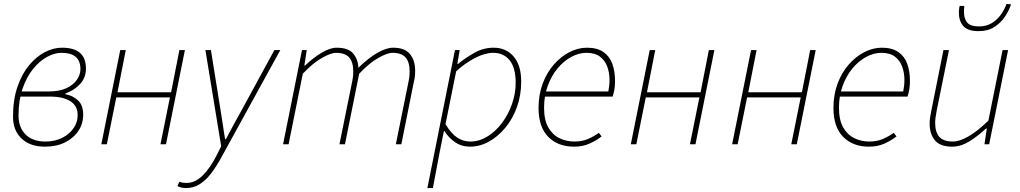

<svg xmlns="http://www.w3.org/2000/svg" viewBox="-20 -732 5176 974"><path d="M208 12Q133 12 89.5 -29Q46 -70 46 -140Q46 -226 68.5 -291.5Q91 -357 127.5 -401Q164 -445 207.5 -467.5Q251 -490 294 -490Q356 -490 386 -463.5Q416 -437 416 -384Q416 -337 385 -304.5Q354 -272 312 -258V-254Q350 -247 376 -222.5Q402 -198 402 -150Q402 -105 378 -68.5Q354 -32 310.5 -10Q267 12 208 12ZM210 -14Q257 -14 294 -32Q331 -50 352.5 -80.5Q374 -111 374 -148Q374 -195 337 -218.5Q300 -242 235 -242H69L74 -268H226Q281 -268 316.5 -284.5Q352 -301 370 -327Q388 -353 388 -382Q388 -464 292 -464Q257 -464 219 -443.5Q181 -423 148 -382.5Q115 -342 94.5 -282.5Q74 -223 74 -146Q74 -85 110 -49.5Q146 -14 210 -14Z M494 0 590 -478H618L576 -264H848L890 -478H918L822 0H794L842 -238H570L522 0Z M924 222Q914 222 902.5 220Q891 218 880 212L890 190Q905 196 926 196Q971 196 1009.5 157Q1048 118 1080 54L1102 10L1022 -478H1050L1100 -166Q1106 -132 1111 -95.5Q1116 -59 1122 -26H1126Q1144 -61 1163.5 -96.5Q1183 -132 1202 -166L1372 -478H1402L1102 68Q1078 112 1051.5 147Q1025 182 993.5 202Q962 222 924 222Z M1416 0 1512 -478H1536L1524 -400H1528Q1569 -439 1611.5 -464.5Q1654 -490 1688 -490Q1748 -490 1772.5 -459.5Q1797 -429 1798 -388Q1849 -438 1894.5 -464Q1940 -490 1974 -490Q2034 -490 2060 -457.5Q2086 -425 2086 -374Q2086 -356 2084.5 -343.5Q2083 -331 2078 -310L2016 0H1988L2050 -306Q2055 -329 2056.5 -342Q2058 -355 2058 -370Q2058 -417 2037.5 -440.5Q2017 -464 1970 -464Q1946 -464 1900.5 -439Q1855 -414 1802 -358L1730 0H1702L1764 -306Q1769 -329 1770.5 -342Q1772 -355 1772 -370Q1772 -417 1751.5 -440.5Q1731 -464 1684 -464Q1660 -464 1614.5 -439Q1569 -414 1516 -358L1444 0Z M2148 222 2288 -478H2312L2300 -408H2304Q2343 -440 2388 -465Q2433 -490 2484 -490Q2547 -490 2585.5 -445.5Q2624 -401 2624 -318Q2624 -249 2602.5 -189Q2581 -129 2543.5 -84Q2506 -39 2460 -13.5Q2414 12 2364 12Q2321 12 2288 -11Q2255 -34 2234 -68H2232L2210 42L2176 222ZM2366 -14Q2411 -14 2452.5 -39.5Q2494 -65 2526 -107.5Q2558 -150 2577 -203.5Q2596 -257 2596 -312Q2596 -388 2565.5 -426Q2535 -464 2482 -464Q2440 -464 2389 -437.5Q2338 -411 2294 -370L2240 -102Q2269 -54 2299.5 -34Q2330 -14 2366 -14Z M2892 12Q2810 12 2761 -38Q2712 -88 2712 -184Q2712 -252 2733 -308Q2754 -364 2789.5 -404.5Q2825 -445 2868.5 -467.5Q2912 -490 2958 -490Q3009 -490 3040.5 -468.5Q3072 -447 3086 -409Q3100 -371 3100 -322Q3100 -306 3098.5 -291.5Q3097 -277 3094 -264.5Q3091 -252 3088 -242H2736L2742 -268H3066Q3069 -283 3070.5 -297.5Q3072 -312 3072 -328Q3072 -362 3061 -393Q3050 -424 3024.5 -444Q2999 -464 2956 -464Q2916 -464 2877.5 -443Q2839 -422 2808 -384.5Q2777 -347 2758.5 -296Q2740 -245 2740 -186Q2740 -123 2761.5 -85.5Q2783 -48 2818 -31Q2853 -14 2894 -14Q2932 -14 2961.5 -26.5Q2991 -39 3018 -58L3032 -40Q3005 -19 2970.5 -3.5Q2936 12 2892 12Z M3180 0 3276 -478H3304L3262 -264H3534L3576 -478H3604L3508 0H3480L3528 -238H3256L3208 0Z M3694 0 3790 -478H3818L3776 -264H4048L4090 -478H4118L4022 0H3994L4042 -238H3770L3722 0Z M4388 12Q4306 12 4257 -38Q4208 -88 4208 -184Q4208 -252 4229 -308Q4250 -364 4285.5 -404.5Q4321 -445 4364.5 -467.5Q4408 -490 4454 -490Q4505 -490 4536.5 -468.5Q4568 -447 4582 -409Q4596 -371 4596 -322Q4596 -306 4594.5 -291.5Q4593 -277 4590 -264.5Q4587 -252 4584 -242H4232L4238 -268H4562Q4565 -283 4566.5 -297.5Q4568 -312 4568 -328Q4568 -362 4557 -393Q4546 -424 4520.5 -444Q4495 -464 4452 -464Q4412 -464 4373.5 -443Q4335 -422 4304 -384.5Q4273 -347 4254.5 -296Q4236 -245 4236 -186Q4236 -123 4257.5 -85.5Q4279 -48 4314 -31Q4349 -14 4390 -14Q4428 -14 4457.5 -26.5Q4487 -39 4514 -58L4528 -40Q4501 -19 4466.5 -3.5Q4432 12 4388 12Z M4810 12Q4749 12 4722.5 -20.5Q4696 -53 4696 -104Q4696 -122 4698 -134.5Q4700 -147 4704 -168L4766 -478H4794L4732 -172Q4728 -150 4726 -136.5Q4724 -123 4724 -108Q4724 -62 4745 -38Q4766 -14 4814 -14Q4847 -14 4892 -39.5Q4937 -65 4994 -120L5066 -478H5094L4998 0H4974L4986 -80H4982Q4940 -41 4897 -14.5Q4854 12 4810 12ZM4944 -574Q4890 -574 4867 -599.5Q4844 -625 4844 -672Q4844 -678 4845.5 -687Q4847 -696 4848 -702H4872Q4871 -692 4870.5 -685.5Q4870 -679 4870 -674Q4870 -637 4886.5 -617.5Q4903 -598 4946 -598Q4984 -598 5011.5 -615Q5039 -632 5057.5 -658Q5076 -684 5086 -712L5109 -710Q5099 -679 5078 -647.5Q5057 -616 5024 -595Q4991 -574 4944 -574Z"/></svg>

Font: Source Sans 3 ExtraLight
Style: Italic
Weight: 250
Italic angle: -11°
Designer: Paul D. Hunt
Foundry: Adobe
Version: Version 3.046;hotconv 1.0.118;makeotfexe 2.5.65603